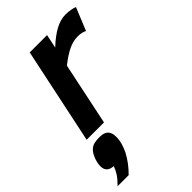

<svg xmlns="http://www.w3.org/2000/svg" viewBox="-277 -604 964 964"><g transform="rotate(-45 205.0 -122.5)"><path d="M399.9 -388.2Q393.1 -392.1 380.4 -395.5Q367.7 -398.9 351.1 -398.9Q317.4 -398.9 283 -381.8Q248.5 -364.7 209 -333L139.2 0H16.1L124 -512.2H247.1L231.9 -439Q273.4 -478.5 311.5 -499.3Q349.6 -520 386.2 -520Q395 -520 404.5 -519Q414.1 -518.1 422.6 -516.6Q431.2 -515.1 438 -513.2Q444.8 -511.2 449.2 -508.8ZM-39.1 274.9Q-12.2 248 0.2 228.3Q12.7 208.5 18.6 189.9Q-29.3 187 -29.3 143.1Q-29.3 130.9 -26.4 117.4Q-23.4 104 -18.3 91.6Q-13.2 79.1 -6.3 68.6Q0.5 58.1 8.8 51.8Q21 42 36.1 39.1Q51.3 36.1 70.8 36.1Q104 36.1 117.9 51Q131.8 65.9 131.8 92.8Q131.8 116.2 125.5 139.2Q119.1 162.1 107.9 184.1Q82.5 232.4 39.6 274.9Z"/></g></svg>

Font: Lorenzo Sans
Style: Bold Italic
Weight: 700
Italic angle: -12°
Foundry: Intel Corporation
Version: Version 1.00; ttfautohint (v1.5)